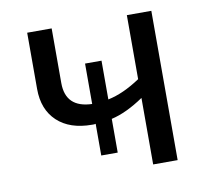

<svg xmlns="http://www.w3.org/2000/svg" viewBox="-65 -608 736 679"><g transform="rotate(-10 303.0 -268.0)"><path d="M162.1 -536.1V-339.8Q162.1 -251 256.8 -248V-393.1H315.9V-253.9Q370.6 -265.1 432.1 -306.2V-536.1H520V0H432.1V-238.8Q369.6 -196.3 315.9 -184.1V-63H256.8V-176.8L251 -175.8H244.1Q164.1 -175.8 119.1 -218Q74.2 -260.3 74.2 -334V-536.1Z"/></g></svg>

Font: NotoPenekeko
Style: Regular
Weight: 400
Designer: Monotype Design team
Foundry: Monotype Imaging Inc.
Version: Version 1.04